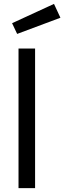

<svg xmlns="http://www.w3.org/2000/svg" viewBox="-20 -965 330 985"><path d="M75 0V-716H160V0ZM68 -791 42 -846 257 -945 290 -874Z"/></svg>

Font: Cairo Play Medium
Style: Regular
Weight: 500
Version: Version 3.119